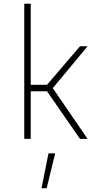

<svg xmlns="http://www.w3.org/2000/svg" viewBox="-20 -750 523 1037"><path d="M146 0H111V-730H146V-292H234L412 -500H453L265 -274L453 0H412L234 -257H146ZM204 267 242 78H278L232 267Z"/></svg>

Font: TitilliumMaps29L
Style: 1 wt
Weight: 100
Designer: Campivisivi
Foundry: Accademia di Belle Arti di Urbino and students of MA course of Visual design
Version: Version 001.001